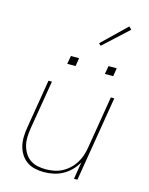

<svg xmlns="http://www.w3.org/2000/svg" viewBox="-139 -1039 877 1133"><g transform="rotate(15 300.0 -472.5)"><path d="M241 8Q212 8 184.5 1.5Q157 -5 135.5 -20.5Q114 -36 99.5 -59.5Q85 -83 79 -110Q73 -137 74 -165.5Q75 -194 80 -223L129 -520H150L100 -220Q96 -194 95 -168Q94 -142 100 -117.5Q106 -93 118.5 -72Q131 -51 151 -36.5Q171 -22 196 -16.5Q221 -11 247 -11Q272 -11 297 -15.5Q322 -20 345.5 -32Q369 -44 389 -62.5Q409 -81 423 -103.5Q437 -126 445 -150Q453 -174 457 -199L510 -520H531L445 0H424L441 -105Q426 -78 404 -55.5Q382 -33 355 -18.5Q328 -4 299 2Q270 8 241 8ZM440 -645 449 -695H499L491 -645ZM210 -645 219 -695H269L261 -645ZM373 -799 360 -811 507 -953 523 -937Z"/></g></svg>

Font: Iosevka SS04 Thin Extended
Style: Italic
Weight: 100
Width: 7
Italic angle: -9°
Monospace: yes
Designer: Belleve Invis
Foundry: Belleve Invis
Version: Version 19.0.0; ttfautohint (v1.8.4)